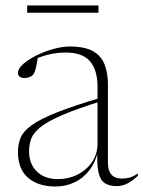

<svg xmlns="http://www.w3.org/2000/svg" viewBox="-20 -670 523 700"><path d="M353.5 -315.5V-302.5Q262 -274 208.2 -251Q154.5 -228 128.2 -207Q102 -186 94 -164.8Q86 -143.5 86 -119Q86 -72.5 114.2 -44.8Q142.5 -17 191.5 -17Q230 -17 262.8 -33.5Q295.5 -50 315.5 -79.2Q335.5 -108.5 335.5 -146V-355.5Q335.5 -413 308.8 -445.8Q282 -478.5 218 -478.5Q187.5 -478.5 156 -470.8Q124.5 -463 87 -446.5L118.5 -464Q116 -447 113.2 -433.2Q110.5 -419.5 107.2 -410.2Q104 -401 100 -397Q95 -391.5 86.5 -388.5Q78 -385.5 69.5 -385.5Q58 -385.5 51.8 -390.5Q45.5 -395.5 45.5 -404Q45.5 -420 65 -437Q84.5 -454 114.2 -468.5Q144 -483 176 -491.8Q208 -500.5 233.5 -500.5Q288.5 -500.5 318.8 -483.5Q349 -466.5 361.2 -435.2Q373.5 -404 373.5 -361.5V-79Q373.5 -55.5 380.2 -42.5Q387 -29.5 398.5 -24.2Q410 -19 423.5 -19Q439.5 -19 451.5 -22.2Q463.5 -25.5 483 -37V-29.5Q464.5 -12 446 -1.8Q427.5 8.5 405 8.5Q379.5 8.5 362.8 -1.8Q346 -12 339.2 -41Q332.5 -70 335.5 -125.5L339.5 -127.5Q329.5 -80.5 306.5 -50.2Q283.5 -20 251.2 -5Q219 10 182 10Q119 10 82.2 -22Q45.5 -54 45.5 -115.5Q45.5 -144.5 55.2 -168Q65 -191.5 95.8 -213.8Q126.5 -236 188.2 -260.5Q250 -285 353.5 -315.5ZM79 -623.5V-650H339V-623.5Z"/></svg>

Font: Newsreader 60pt ExtraLight
Style: Regular
Weight: 250
Designer: Hugues Gentile
Foundry: Production Type
Version: Version 1.003